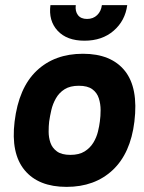

<svg xmlns="http://www.w3.org/2000/svg" viewBox="-20 -720 562 750"><path d="M177 -700H276Q273 -676 284.5 -661Q296 -646 320 -646Q344 -646 359.5 -661Q375 -676 378 -700H477Q469 -639 424 -600Q379 -561 310 -561Q241 -561 205 -600Q169 -639 177 -700ZM37 -245Q53 -377 123 -443.5Q193 -510 304 -510Q414 -510 467.5 -443.5Q521 -377 505 -245Q490 -121 420 -55.5Q350 10 240 10Q130 10 76 -55.5Q22 -121 37 -245ZM255 -115Q289 -115 310.5 -128.5Q332 -142 344.5 -162.5Q357 -183 362.5 -205.5Q368 -228 370 -245Q373 -266 373 -290Q373 -314 366 -336Q359 -358 340.5 -371.5Q322 -385 288 -385Q254 -385 232.5 -371.5Q211 -358 198.5 -336Q186 -314 180.5 -290Q175 -266 172 -245Q170 -228 170 -205.5Q170 -183 177 -162.5Q184 -142 202.5 -128.5Q221 -115 255 -115Z"/></svg>

Font: Haskoy ExtraBold
Style: Italic
Weight: 800
Designer: Ertekin Erdin
Foundry: Ertekin Erdin
Version: Version 2.000; ttfautohint (v1.8.4.7-5d5b)